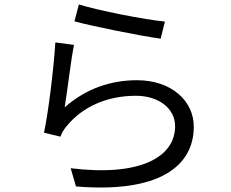

<svg xmlns="http://www.w3.org/2000/svg" viewBox="-20 -804 1040 864"><path d="M335 -784 315 -708C391 -687 608 -643 703 -630L722 -707C634 -715 421 -757 335 -784ZM313 -602 229 -613C223 -508 198 -298 178 -207L252 -189C258 -205 267 -222 282 -239C352 -323 460 -373 592 -373C694 -373 768 -316 768 -236C768 -99 614 -8 298 -47L322 35C694 66 852 -55 852 -234C852 -351 750 -443 597 -443C477 -443 367 -405 271 -321C282 -385 299 -534 313 -602Z"/></svg>

Font: Noto Sans Mono CJK SC
Style: Regular
Weight: 400
Designer: Ryoko NISHIZUKA 西塚涼子 (kana, bopomofo & ideographs); Paul D. Hunt (Latin, Greek & Cyrillic); Sandoll Communications 산돌커뮤니
Foundry: Adobe
Version: Version 2.004;hotconv 1.0.118;makeotfexe 2.5.65603